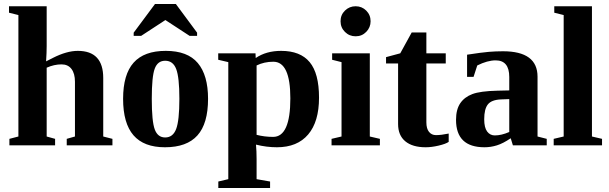

<svg xmlns="http://www.w3.org/2000/svg" viewBox="-20 -725 3041 958"><path d="M212.9 -495.1Q212.9 -462.9 210 -418.9L243.7 -436Q313 -471.2 368.2 -471.2Q495.1 -471.2 495.1 -335.9V-43.9L541 -32.2V0H313V-32.2L354 -43.9V-316.9Q354 -357.9 336.7 -380.9Q319.3 -403.8 287.1 -403.8Q250 -403.8 212.9 -387.2V-43.9L254.9 -32.2V0H26.9V-32.2L71.8 -43.9V-649.9L24.9 -661.6V-693.8H212.9Z M1018.1 -231.9Q1018.1 -108.4 965.1 -49.3Q912.1 9.8 803.2 9.8Q697.8 9.8 646 -50Q594.2 -109.9 594.2 -231.9Q594.2 -353.5 646.7 -412.4Q699.2 -471.2 807.1 -471.2Q916 -471.2 967 -410.4Q1018.1 -349.6 1018.1 -231.9ZM875 -231.9Q875 -339.4 859.1 -380.6Q843.3 -421.9 804.2 -421.9Q766.6 -421.9 752 -382.3Q737.3 -342.8 737.3 -231.9Q737.3 -119.1 752.2 -79.1Q767.1 -39.1 804.2 -39.1Q842.8 -39.1 858.9 -81.3Q875 -123.5 875 -231.9ZM647 -545.9V-562L753.4 -705.1H857.4L963.4 -562V-545.9H926.3L805.2 -625L684.1 -545.9Z M1255.9 -435.5Q1308.1 -471.2 1382.8 -471.2Q1478.5 -471.2 1525.1 -415Q1571.8 -358.9 1571.8 -237.8Q1571.8 -117.7 1517.6 -54Q1463.4 9.8 1361.8 9.8Q1310.1 9.8 1257.3 -3.4Q1260.3 28.8 1260.3 68.8V168.9L1327.6 180.7V212.9H1069.3V180.7L1119.1 168.9V-415L1068.8 -426.8V-459H1254.9ZM1428.7 -234.4Q1428.7 -417 1343.8 -417Q1298.3 -417 1260.3 -398.4V-52.2Q1299.8 -42 1342.8 -42Q1428.7 -42 1428.7 -234.4Z M1825.2 -43.9 1875.5 -32.2V0H1634.3V-32.2L1684.1 -43.9V-415L1637.2 -426.8V-459H1825.2ZM1679.2 -619.1Q1679.2 -650.9 1701.4 -672.4Q1723.6 -693.8 1754.4 -693.8Q1785.6 -693.8 1807.4 -672.1Q1829.1 -650.4 1829.1 -619.1Q1829.1 -588.4 1807.6 -566.2Q1786.1 -543.9 1754.4 -543.9Q1723.1 -543.9 1701.2 -565.7Q1679.2 -587.4 1679.2 -619.1Z M2104 9.8Q2038.1 9.8 2002.2 -20Q1966.3 -49.8 1966.3 -106V-408.2H1906.2V-439.9L1977.1 -459L2034.2 -563H2107.4V-459H2204.1V-408.2H2107.4V-114.7Q2107.4 -83 2120.6 -66.9Q2133.8 -50.8 2155.3 -50.8Q2181.2 -50.8 2218.8 -58.6V-17.1Q2204.1 -6.8 2168.7 1.5Q2133.3 9.8 2104 9.8Z M2489.7 -469.2Q2662.1 -469.2 2662.1 -342.3V-43.9L2708 -32.2V0H2539.1L2528.3 -35.2Q2490.2 -9.3 2459.5 0.2Q2428.7 9.8 2397.5 9.8Q2255.4 9.8 2255.4 -127Q2255.4 -178.7 2276.4 -209.7Q2297.4 -240.7 2336.9 -255.6Q2376.5 -270.5 2461.4 -272.5L2521 -273.9V-340.8Q2521 -423.8 2453.1 -423.8Q2412.1 -423.8 2361.3 -398.4L2342.8 -341.3H2310.5V-452.1Q2384.3 -463.4 2418.9 -466.3Q2453.6 -469.2 2489.7 -469.2ZM2521 -230.5 2480 -229Q2432.6 -227.1 2414.3 -204.1Q2396 -181.2 2396 -129.9Q2396 -88.4 2410.6 -68.8Q2425.3 -49.3 2448.7 -49.3Q2481.9 -49.3 2521 -66.4Z M2933.6 -43.9 2983.9 -32.2V0H2742.7V-32.2L2792.5 -43.9V-649.9L2745.6 -661.6V-693.8H2933.6Z"/></svg>

Font: Liberation Serif
Style: Bold
Weight: 700
Designer: Steve Matteson
Foundry: Ascender Corporation
Version: Version 2.1.5